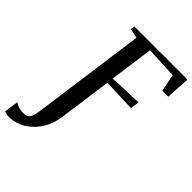

<svg xmlns="http://www.w3.org/2000/svg" viewBox="-394 -871 1251 1251"><g transform="rotate(45 231.0 -245.5)"><path d="M-74.5 252Q-87 252 -98.5 249.8Q-110 247.5 -116.5 243.5L-102.5 145.5Q-88 156 -67.5 162.2Q-47 168.5 -27 168.5Q-5.5 168.5 7.8 162Q21 155.5 29.5 134.8Q38 114 43.5 72L149.5 -700.5L83.5 -714.5L87.5 -743H577L567.5 -576H512.5L489 -695L269.5 -705.5L228 -403.5L457 -412.5L448 -351L223 -359.5L172 8Q164.5 60.5 142.5 105.2Q120.5 150 87 182.8Q53.5 215.5 12.2 233.8Q-29 252 -74.5 252Z"/></g></svg>

Font: Merriweather 96pt Medium
Style: Italic
Weight: 500
Italic angle: -7.8°
Version: Version 2.101